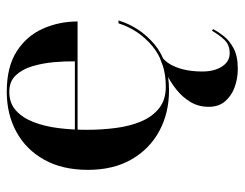

<svg xmlns="http://www.w3.org/2000/svg" viewBox="-98 -412 724 568"><g transform="rotate(-90 264.0 -128.0)"><path d="M280.5 10Q214 10 160.8 -18.5Q107.5 -47 76.5 -100.8Q45.5 -154.5 45.5 -230Q45.5 -305.5 75.5 -359.2Q105.5 -413 157.8 -441.5Q210 -470 276.5 -470Q350.5 -470 396.2 -440.5Q442 -411 463.2 -363Q484.5 -315 484.5 -260.5H112.5V-268.5H366.5Q367 -297.5 364 -331Q361 -364.5 352 -394.5Q343 -424.5 325 -443.5Q307 -462.5 276.5 -462.5Q243 -462.5 221.2 -443Q199.5 -423.5 186.8 -390.5Q174 -357.5 169 -316.8Q164 -276 164 -233Q164 -188.5 169.5 -146.8Q175 -105 189 -72Q203 -39 228 -19.2Q253 0.5 291.5 0.5Q364.5 0.5 412.5 -40Q460.5 -80.5 479 -139.5H487.5Q468 -76 416.8 -33Q365.5 10 280.5 10ZM344.5 213.5Q316.5 213.5 291 204.5Q265.5 195.5 248.8 176.5Q232 157.5 232 127.5Q232 97.5 246 74Q260 50.5 282.2 32.5Q304.5 14.5 330.5 2Q356.5 -10.5 381 -18.5L384 -13.5Q370 -6 359.2 11.2Q348.5 28.5 342.5 53Q336.5 77.5 336.5 108.5Q336.5 144 351.2 166.8Q366 189.5 390.5 189.5Q415 189.5 429.8 174.2Q444.5 159 457 137L462 140.5Q454.5 154.5 441.5 171.5Q428.5 188.5 405.2 201Q382 213.5 344.5 213.5Z"/></g></svg>

Font: BodoniModa_28ptMedium
Style: Regular
Weight: 500
Designer: Owen Earl
Foundry: indestructible type
Version: Version 2.004